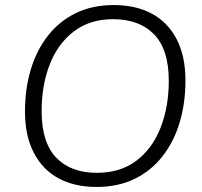

<svg xmlns="http://www.w3.org/2000/svg" viewBox="-20 -733 799 761"><path d="M362 8Q276 8 212.5 -26Q149 -60 114 -127.5Q79 -195 79 -291Q79 -381 102 -457.5Q125 -534 170 -591.5Q215 -649 280.5 -681Q346 -713 431 -713Q518 -713 581.5 -679Q645 -645 680 -578Q715 -511 715 -414Q715 -324 692 -247.5Q669 -171 624 -113.5Q579 -56 513.5 -24Q448 8 362 8ZM364 -48Q457 -48 520.5 -96Q584 -144 616.5 -227Q649 -310 649 -413Q649 -537 590.5 -597Q532 -657 428 -657Q337 -657 273.5 -609Q210 -561 177.5 -478.5Q145 -396 145 -292Q145 -168 203 -108Q261 -48 364 -48Z"/></svg>

Font: Nunito Sans 12pt Light
Style: Italic
Weight: 300
Italic angle: -9°
Designer: Vernon Adams
Foundry: Vernon Adams
Version: Version 3.101;gftools[0.9.27]